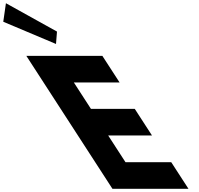

<svg xmlns="http://www.w3.org/2000/svg" viewBox="-638 -1172 1238 1192"><path d="M-601.2 -1152 -617.7 -1037 -290.3 -899 -284.2 -976ZM-2.4 -825H-474.4L60 0H532L425.1 -165H141.1L33.6 -331H305.6L198.7 -496H-73.3L-179.5 -660H104.5Z"/></svg>

Font: Hussar
Style: BdOpOblSeven
Weight: 700
Foundry: Cannot Into Space Fonts
Version: Version 2.00